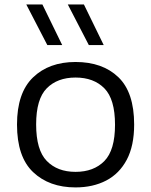

<svg xmlns="http://www.w3.org/2000/svg" viewBox="-20 -828 676 858"><path d="M317.5 9.5Q200 9.5 128 -58.8Q56 -127 56 -271.5Q56 -413 127.5 -482Q199 -551 317.5 -551Q438 -551 508.8 -483.2Q579.5 -415.5 579.5 -271.5Q579.5 -176.5 546.5 -114.2Q513.5 -52 454.5 -21.2Q395.5 9.5 317.5 9.5ZM317.5 -60Q399 -60 446.5 -108.5Q494 -157 494 -270.5Q494 -385 446.5 -433.2Q399 -481.5 317.5 -481.5Q236.5 -481.5 189 -433.5Q141.5 -385.5 141.5 -272Q141.5 -157.5 189 -108.8Q236.5 -60 317.5 -60ZM377 -626.5 283 -808H355L443.5 -626.5ZM191.5 -626.5 97.5 -808H169.5L258 -626.5Z"/></svg>

Font: Encode Sans Exp
Style: Regular
Weight: 400
Width: 7
Designer: Multiple Designers
Foundry: Impallari Type
Version: Version 3.002; ttfautohint (v1.8.3) -l 8 -r 50 -G 200 -x 14 